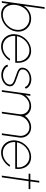

<svg xmlns="http://www.w3.org/2000/svg" viewBox="1254 -2054 803 3370"><g transform="rotate(90 1655.0 -368.5)"><path d="M296 -514Q368.5 -514 423.2 -478.5Q478 -443 505.2 -383Q532.5 -323 522 -250Q514.5 -195.5 487.2 -148Q460 -100.5 418.8 -64.2Q377.5 -28 327 -7.5Q276.5 13 222 13Q149.5 13 102.2 -22.8Q55 -58.5 36 -117L19.5 0H-10.5L95 -750H125L73.5 -384Q109 -442.5 166.2 -478.2Q223.5 -514 296 -514ZM226 -17Q290.5 -17 348 -48.5Q405.5 -80 444.2 -133Q483 -186 492 -250Q501.5 -316 476.8 -369Q452 -422 403.2 -453Q354.5 -484 292 -484Q227.5 -484 178 -452.2Q128.5 -420.5 97.2 -367.2Q66 -314 57 -250Q48 -185 64.5 -132.2Q81 -79.5 121.8 -48.2Q162.5 -17 226 -17Z M785 13Q716 13 664.2 -22.5Q612.5 -58 587.2 -117.8Q562 -177.5 572 -250Q579.5 -305 605.8 -352.8Q632 -400.5 671.5 -436.8Q711 -473 759.2 -493.5Q807.5 -514 859 -514Q930.5 -514 981.2 -479Q1032 -444 1055.5 -381.2Q1079 -318.5 1069 -235H600Q596 -172.5 619.8 -123.2Q643.5 -74 687.5 -45.5Q731.5 -17 789 -17Q853 -17 909 -51Q965 -85 1003 -145L1032 -138Q992.5 -71.5 926.2 -29.2Q860 13 785 13ZM604 -265H1043Q1049.5 -323.5 1026.5 -373.5Q1003.5 -423.5 958.8 -453.8Q914 -484 855 -484Q795.5 -484 743 -454.5Q690.5 -425 653.5 -375.2Q616.5 -325.5 604 -265Z M1284.5 10Q1241.5 10 1202.8 -4.5Q1164 -19 1137.5 -43.5Q1111 -68 1104.5 -98L1134 -110Q1140 -83 1165 -62.8Q1190 -42.5 1223.5 -31.2Q1257 -20 1288.5 -20Q1327.5 -20 1363.5 -33.8Q1399.5 -47.5 1424 -72Q1448.5 -96.5 1453 -129Q1458 -163 1438.8 -182.8Q1419.5 -202.5 1387.2 -215Q1355 -227.5 1319.5 -239Q1264.5 -257 1226.5 -273Q1188.5 -289 1170.8 -312.8Q1153 -336.5 1159 -378Q1165 -420.5 1194.8 -451.8Q1224.5 -483 1268 -500Q1311.5 -517 1358.5 -517Q1421 -517 1467.2 -489.2Q1513.5 -461.5 1525.5 -418L1497.5 -403Q1491 -429.5 1468.8 -448.2Q1446.5 -467 1416 -477Q1385.5 -487 1354 -487Q1314.5 -487 1278.5 -473.8Q1242.5 -460.5 1218.2 -436Q1194 -411.5 1189 -378Q1184 -343.5 1199.2 -325.2Q1214.5 -307 1246.5 -295.5Q1278.5 -284 1323.5 -269Q1368.5 -254 1407 -237.5Q1445.5 -221 1467.2 -195.8Q1489 -170.5 1483 -129Q1477 -86.5 1447.2 -55.2Q1417.5 -24 1374.2 -7Q1331 10 1284.5 10Z M1551.5 0 1622 -500H1652L1639.5 -412.5Q1674 -458.5 1725.2 -486.2Q1776.5 -514 1833.5 -514Q1893.5 -514 1938.2 -483.5Q1983 -453 2003 -403.5Q2036 -453 2089.5 -483.5Q2143 -514 2203 -514Q2261 -514 2304.5 -485.8Q2348 -457.5 2369.8 -410Q2391.5 -362.5 2383 -304.5L2340 0H2310L2352.5 -302.5Q2359.5 -351 2342 -392.2Q2324.5 -433.5 2288.5 -458.8Q2252.5 -484 2204 -484Q2156 -484 2113 -460.8Q2070 -437.5 2040.5 -396.8Q2011 -356 2003.5 -302.5L1961 0H1931L1973.5 -302.5Q1981 -356 1963.2 -396.8Q1945.5 -437.5 1909.2 -460.8Q1873 -484 1824.5 -484Q1776.5 -484 1733.2 -458.8Q1690 -433.5 1660.5 -392.2Q1631 -351 1624 -302.5L1581.5 0Z M2648.5 13Q2579.5 13 2527.8 -22.5Q2476 -58 2450.8 -117.8Q2425.5 -177.5 2435.5 -250Q2443 -305 2469.2 -352.8Q2495.5 -400.5 2535 -436.8Q2574.5 -473 2622.8 -493.5Q2671 -514 2722.5 -514Q2794 -514 2844.8 -479Q2895.5 -444 2919 -381.2Q2942.5 -318.5 2932.5 -235H2463.5Q2459.5 -172.5 2483.2 -123.2Q2507 -74 2551 -45.5Q2595 -17 2652.5 -17Q2716.5 -17 2772.5 -51Q2828.5 -85 2866.5 -145L2895.5 -138Q2856 -71.5 2789.8 -29.2Q2723.5 13 2648.5 13ZM2467.5 -265H2906.5Q2913 -323.5 2890 -373.5Q2867 -423.5 2822.2 -453.8Q2777.5 -484 2718.5 -484Q2659 -484 2606.5 -454.5Q2554 -425 2517 -375.2Q2480 -325.5 2467.5 -265Z M3286.5 -470H3149.5L3082 0H3052L3119.5 -470H3016.5L3020.5 -500H3123.5L3144.5 -657H3174.5L3153.5 -500H3290.5Z"/></g></svg>

Font: Urbanist Thin
Style: Italic
Weight: 100
Italic angle: -8°
Designer: Corey Hu
Foundry: Corey Hu
Version: Version 1.321; ttfautohint (v1.8.4.7-5d5b)